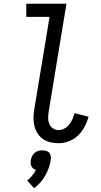

<svg xmlns="http://www.w3.org/2000/svg" viewBox="-20 -755 540 1023"><path d="M293 8Q270 8 248 3Q226 -2 208.5 -14.5Q191 -27 179.5 -45.5Q168 -64 163 -85Q158 -106 158.5 -129.5Q159 -153 163 -175L244 -665H120V-735H334L240 -164Q237 -147 236.5 -129.5Q236 -112 242 -96.5Q248 -81 261.5 -71.5Q275 -62 293 -62Q309 -62 324 -70.5Q339 -79 349.5 -92.5Q360 -106 366.5 -121Q373 -136 377 -152L452 -133Q444 -105 430.5 -79.5Q417 -54 396 -33.5Q375 -13 347.5 -2.5Q320 8 293 8ZM162 248 125 207Q140 195 151.5 180.5Q163 166 172 150Q164 148 157.5 143Q151 138 147.5 131Q144 124 143.5 115.5Q143 107 144 99Q146 88 151 77.5Q156 67 164.5 59.5Q173 52 184 49Q195 46 206 46Q217 46 227 49Q237 52 243 59.5Q249 67 250.5 77.5Q252 88 250 99Q247 120 239.5 140.5Q232 161 221 180.5Q210 200 195 217Q180 234 162 248Z"/></svg>

Font: Iosevka Slab
Style: Italic
Weight: 400
Italic angle: -9°
Monospace: yes
Designer: Belleve Invis
Foundry: Belleve Invis
Version: Version 11.1.0; ttfautohint (v1.8.3)